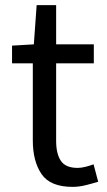

<svg xmlns="http://www.w3.org/2000/svg" viewBox="-20 -716 417 749"><path d="M263 13Q176 13 142 -37Q108 -87 108 -168V-469H27V-538L112 -543L123 -696H199V-543H346V-469H199V-166Q199 -116 217.5 -88.5Q236 -61 283 -61Q297 -61 314.5 -65.5Q332 -70 345 -75L363 -7Q340 0 314 6.5Q288 13 263 13Z"/></svg>

Font: Source Han Sans SC
Style: Regular
Weight: 400
Designer: Ryoko NISHIZUKA 西塚涼子 (kana, bopomofo & ideographs); Paul D. Hunt (Latin, Greek & Cyrillic); Sandoll Communications 산돌커뮤니
Foundry: Adobe
Version: Version 2.002;hotconv 1.0.116;makeotfexe 2.5.65601; ttfautoh